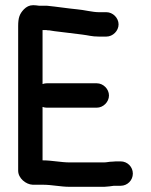

<svg xmlns="http://www.w3.org/2000/svg" viewBox="-20 -692 582 740"><path d="M248 28H382C397 27 406 26 419 24H445C471 24 492 3 492 -23C492 -49 471 -70 445 -70H436C429 -70 421 -70 413 -69C400 -69 392 -66 380 -66H249C215 -66 180 -74 145 -74H144V-280C149 -278 155 -277 160 -277H353C378 -277 400 -299 400 -324C400 -349 378 -371 353 -371H160C155 -371 149 -370 144 -368V-576H159C162 -575 166 -575 170 -575C176 -574 182 -573 189 -572C226 -568 258 -563 295 -559C321 -556 333 -551 361 -551H390C415 -551 437 -573 437 -598C437 -623 415 -645 390 -645H361C337 -645 303 -654 278 -656C237 -660 201 -666 160 -670H130C123 -671 115 -672 108 -672C93 -672 82 -666 72 -656C55 -638 50 -623 50 -591V-34C50 -5 80 19 106 20H145C180 20 214 28 248 28Z"/></svg>

Font: Electronic
Style: ExBlk
Weight: 900
Version: Version 1.011